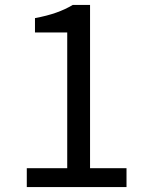

<svg xmlns="http://www.w3.org/2000/svg" viewBox="-20 -754 595 774"><path d="M88 0H490V-76H343V-734H273C233 -710 186 -693 121 -681V-623H251V-76H88Z"/></svg>

Font: Noto Sans JP
Style: Regular
Weight: 400
Designer: Ryoko NISHIZUKA  (kana, bopomofo & ideographs); Paul D. Hunt (Latin, Greek & Cyrillic); Sandoll Communications , Soo-you
Foundry: Adobe
Version: Version 2.002;hotconv 1.0.116;makeotfexe 2.5.65601